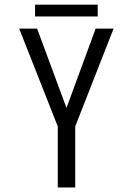

<svg xmlns="http://www.w3.org/2000/svg" viewBox="-20 -826 590 846"><path d="M234.5 0V-269L64.5 -700H143.5L273 -350.5L401.5 -700H480.5L311.5 -269V0ZM134.5 -753.5V-805.5H410.5V-753.5Z"/></svg>

Font: Trispace SemiCondensed Light
Style: Regular
Weight: 300
Width: 4
Designer: Tyler Finck
Foundry: Etcetera Type Company
Version: Version 1.210; ttfautohint (v1.8.3)